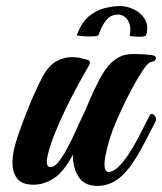

<svg xmlns="http://www.w3.org/2000/svg" viewBox="-20 -606 534 632"><path d="M377 -586Q398 -586 421 -575Q444 -564 457 -542.5Q470 -521 461 -490Q460 -487 453 -486Q446 -485 438 -485Q430 -485 418 -486Q406 -487 407 -489Q413 -521 400.5 -539.5Q388 -558 369 -558Q345 -558 330 -540Q315 -522 304 -490Q303 -488 294.5 -487Q286 -486 275 -486Q262 -486 247 -487.5Q232 -489 233 -490Q247 -530 270.5 -550.5Q294 -571 322 -578.5Q350 -586 377 -586ZM301 6Q257 6 238 -25Q219 -56 220 -97Q189 -39 156.5 -18.5Q124 2 91 2Q51 2 36 -19Q21 -40 21 -69Q21 -92 26.5 -115.5Q32 -139 39 -159Q52 -197 67.5 -236.5Q83 -276 98 -308Q113 -340 121 -355Q141 -391 166 -404.5Q191 -418 217 -418Q225 -418 233.5 -417Q242 -416 249 -414Q262 -411 269 -408.5Q276 -406 276 -400Q276 -397 273 -391Q259 -367 238.5 -329.5Q218 -292 197 -249Q176 -206 159.5 -164.5Q143 -123 136 -90Q135 -85 134.5 -81Q134 -77 134 -73Q134 -56 147 -56Q160 -56 175 -76Q190 -96 204.5 -124Q219 -152 229.5 -175.5Q240 -199 243 -205Q260 -240 273.5 -272.5Q287 -305 303 -336Q325 -380 348 -401Q371 -422 396 -426Q404 -428 411.5 -428Q419 -428 426 -428Q443 -428 456.5 -427Q470 -426 476 -425Q493 -424 493 -415Q493 -404 478 -402Q468 -401 451.5 -376.5Q435 -352 417 -319Q389 -267 363 -207.5Q337 -148 326 -88Q325 -81 324.5 -75.5Q324 -70 324 -65Q324 -40 337 -40Q353 -40 370 -57Q387 -74 403 -98Q417 -119 431 -145Q445 -171 456 -193.5Q467 -216 472 -225Q475 -231 480 -231Q486 -231 491 -222.5Q496 -214 492 -206Q473 -169 451 -127Q429 -85 403 -51Q359 6 301 6Z"/></svg>

Font: Praise
Style: Regular
Weight: 400
Designer: Robert E. Leuschke
Foundry: Robert E. Leuschke
Version: Version 1.100; ttfautohint (v1.8.3)